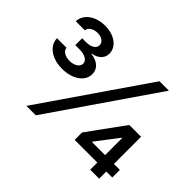

<svg xmlns="http://www.w3.org/2000/svg" viewBox="-147 -992 1252 1252"><g transform="rotate(45 478.5 -366.5)"><path d="M203.8 0H290.8L790.8 -727.3H703.8ZM33 -453.1C34.1 -385.3 100.9 -335.2 196.7 -335.2C292.6 -335.2 361.9 -383.5 361.9 -450.3C361.9 -497.5 327.1 -532 263.5 -539.4V-542.6C313.2 -549.4 346.2 -580.3 346.2 -623.2C346.2 -685.4 285.9 -733 197.4 -733C109.7 -733 43.3 -685 41.5 -617.9H125.7C126.4 -645.6 158 -665.1 196.4 -665.1C235.8 -665.1 262.1 -644.5 262.1 -617.2C262.1 -588.4 230.8 -568.9 188.2 -568.9H149.1V-505.7H188.2C239 -505.7 271.3 -485.8 271.3 -456.3C271.3 -427.6 239 -406.2 195.3 -406.2C153.8 -406.2 122.2 -425.4 121.1 -453.1ZM583.1 -65.7H792.3V0H875V-65.7H930V-135.7H875V-386.4H766.3L583.1 -134.2ZM671.9 -135.7V-137.8L790.5 -293H793.7V-135.7Z"/></g></svg>

Font: Magic Ui Pro Semi Bold
Style: Regular
Weight: 600
Designer: Stefan Endress, Andreas Faust
Version: Version 1.000;FEAKit 1.0